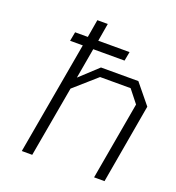

<svg xmlns="http://www.w3.org/2000/svg" viewBox="-133 -844 874 951"><g transform="rotate(20 303.5 -368.5)"><path d="M88 0 193 -595H126L135 -643H202L218 -737H273L257 -643H422L413 -595H248L220 -435L315 -523H512L597 -419L524 0H469L541 -410L488 -477H327L209 -373L143 0Z"/></g></svg>

Font: Tomorrow Light
Style: Italic
Weight: 300
Italic angle: -10°
Designer: Tony de Marco, Monica Rizzolli
Foundry: Just in Type
Version: Version 2.002